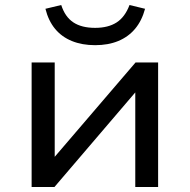

<svg xmlns="http://www.w3.org/2000/svg" viewBox="-20 -745 757 765"><path d="M106 0V-496H198V-119H197L520 -496H610V0H519V-378H520L197 0ZM359 -565Q307 -565 266.5 -581.5Q226 -598 199.5 -630Q173 -662 161 -710L224 -725Q239 -678 272 -656Q305 -634 359 -634Q411 -634 444.5 -655.5Q478 -677 496 -725L558 -710Q545 -662 518 -630Q491 -598 451 -581.5Q411 -565 359 -565Z"/></svg>

Font: Nunito Sans 7pt SemiExpanded
Style: Regular
Weight: 400
Width: 6
Designer: Vernon Adams
Foundry: Vernon Adams
Version: Version 3.101;gftools[0.9.27]